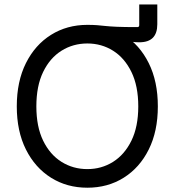

<svg xmlns="http://www.w3.org/2000/svg" viewBox="-20 -852 800 882"><path d="M379.9 -675.3V-737.8Q408.7 -737.8 426.3 -736.3Q443.8 -734.9 463.4 -732.7Q482.9 -730.5 516.6 -729Q550.3 -727.5 610.8 -727.5Q619.6 -727.5 619.6 -736.3V-831.5H702.6V-740.7Q702.6 -699.2 682.1 -678.5Q661.6 -657.7 619.6 -657.7Q600.1 -657.7 583.7 -660.4Q567.4 -663.1 543.9 -666.5Q520.5 -669.9 481.9 -672.6Q443.4 -675.3 379.9 -675.3ZM381.3 10.3Q287.6 10.3 214.4 -35.6Q141.1 -81.5 99.1 -165.3Q57.1 -249 57.1 -363.3Q57.1 -478 99.1 -562Q141.1 -646 214.4 -691.9Q287.6 -737.8 381.3 -737.8Q475.1 -737.8 548.3 -691.9Q621.6 -646 663.3 -562Q705.1 -478 705.1 -363.3Q705.1 -249 663.3 -165.3Q621.6 -81.5 548.3 -35.6Q475.1 10.3 381.3 10.3ZM381.3 -75.2Q446.3 -75.2 499.3 -108.4Q552.2 -141.6 583.7 -205.8Q615.2 -270 615.2 -363.3Q615.2 -457 583.7 -521.5Q552.2 -585.9 499.3 -619.1Q446.3 -652.3 381.3 -652.3Q315.9 -652.3 262.7 -619.1Q209.5 -585.9 178.2 -521.5Q147 -457 147 -363.3Q147 -270 178.2 -205.8Q209.5 -141.6 262.7 -108.4Q315.9 -75.2 381.3 -75.2Z"/></svg>

Font: Inter 17pt
Style: Regular
Weight: 400
Version: Version 4.001;git-66647c0bb